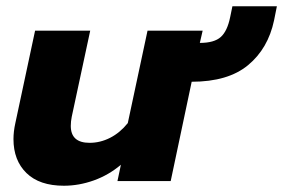

<svg xmlns="http://www.w3.org/2000/svg" viewBox="-20 -578 904 613"><path d="M23 -134Q23 -158 29 -185L92 -480H268L209 -205Q206 -190 206 -176Q206 -122 266 -122Q300 -122 331.5 -138Q363 -154 388 -185L451 -480H627L618 -441Q664 -441 685 -460Q706 -479 715 -524L722 -558H864L855 -513Q836 -423 772 -370Q708 -317 592 -317L525 0H355L366 -52Q327 -19 279.5 -2Q232 15 184 15Q106 15 64.5 -25.5Q23 -66 23 -134Z"/></svg>

Font: Prompt
Style: Bold Italic
Weight: 700
Italic angle: -12°
Designer: Katatrad Team
Foundry: CadsonDemak
Version: Version 1.001